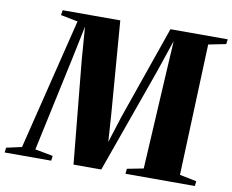

<svg xmlns="http://www.w3.org/2000/svg" viewBox="-128 -846 1150 950"><g transform="rotate(10 447.0 -371.5)"><path d="M-48 0 -45 -24.5 32 -41.5 194.5 -701 108.5 -718 112.5 -743H402L439 -273L448 -140.5L490 -273L654 -743H942L938.5 -718.5L851 -701L825.5 -41.5L910.5 -24.5L907.5 0H559L561.5 -25.5L643.5 -41.5L670 -514.5L680 -688L623 -520L437.5 0H298L248 -518L235.5 -682L201 -516L99 -41.5L189 -24.5L186 0Z"/></g></svg>

Font: Merriweather 120pt Black
Style: Italic
Weight: 900
Italic angle: -7.8°
Version: Version 2.101